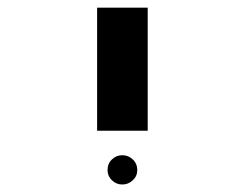

<svg xmlns="http://www.w3.org/2000/svg" viewBox="-20 -626 640 502"><path d="M233.9 -606H366.2V-284.2H233.9ZM261.2 -181.2Q261.2 -198.2 272.7 -209.2Q284.2 -220.2 299.8 -220.2Q315.4 -220.2 327.1 -209.2Q338.9 -198.2 338.9 -181.2Q338.9 -165.5 327.1 -154.5Q315.4 -143.6 299.8 -143.6Q284.2 -143.6 272.7 -154.5Q261.2 -165.5 261.2 -181.2Z"/></svg>

Font: Liberation Mono
Style: Bold
Weight: 700
Monospace: yes
Designer: Steve Matteson
Foundry: Ascender Corporation
Version: Version 2.1.5